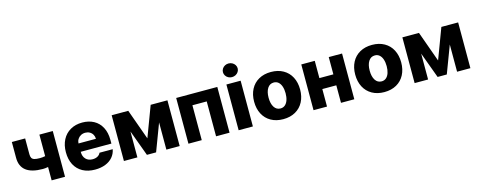

<svg xmlns="http://www.w3.org/2000/svg" viewBox="-33 -1446 5341 2150"><g transform="rotate(-15 2637.5 -371.0)"><path d="M527.3 0H372.1V-154.8Q337.4 -148.4 310.5 -148.4Q52.7 -148.4 52.7 -346.7V-530.3H207V-346.7Q207 -318.4 216.1 -303Q225.1 -287.6 247.1 -281Q269 -274.4 310.5 -274.4Q341.8 -274.4 372.1 -280.8V-530.3H527.3Z M607.4 -262.7Q607.4 -344.2 639.6 -406.5Q671.9 -468.8 731.2 -502.9Q790.5 -537.1 869.1 -537.1Q944.3 -537.1 1002.2 -505.9Q1060.1 -474.6 1092.5 -413.6Q1125 -352.5 1125 -266.6V-224.6H769.5V-221.7Q769.5 -170.4 798.8 -139.9Q828.1 -109.4 877.9 -109.4Q911.1 -109.4 935.3 -122.8Q959.5 -136.2 969.7 -160.2H1123Q1113.3 -108.4 1080.6 -70.1Q1047.9 -31.7 995.4 -11Q942.9 9.8 875 9.8Q792.5 9.8 732.2 -23.2Q671.9 -56.2 639.6 -117.4Q607.4 -178.7 607.4 -262.7ZM971.7 -321.3Q971.2 -349.1 958.5 -371.1Q945.8 -393.1 923.3 -405.5Q900.9 -418 873 -418Q844.2 -418 821 -405.3Q797.9 -392.6 784.2 -370.6Q770.5 -348.6 769.5 -321.3Z M1662.1 -530.3H1856.4V0H1702.1V-315.4L1583 0H1476.6L1366.2 -299.8V0H1210V-530.3H1402.3L1529.3 -176.8Z M1958 -530.3H2434.6V0H2278.3V-404.3H2112.3V0H1958Z M2540 -530.3H2705.1V0H2540ZM2538.1 -672.9Q2538.1 -694.3 2549.6 -712.6Q2561 -731 2580.6 -741.5Q2600.1 -752 2623 -752Q2646 -752 2665.8 -741.5Q2685.5 -731 2697.3 -712.6Q2709 -694.3 2709 -672.9Q2709 -651.4 2697.3 -633.1Q2685.5 -614.7 2665.8 -604.2Q2646 -593.8 2623 -593.8Q2600.1 -593.8 2580.6 -604.2Q2561 -614.7 2549.6 -633.1Q2538.1 -651.4 2538.1 -672.9Z M2790 -263.7Q2790 -345.2 2822.3 -407Q2854.5 -468.8 2914.8 -502.9Q2975.1 -537.1 3056.6 -537.1Q3138.2 -537.1 3198.5 -502.9Q3258.8 -468.8 3291 -407Q3323.2 -345.2 3323.2 -263.7Q3323.2 -182.1 3291 -120.4Q3258.8 -58.6 3198.5 -24.4Q3138.2 9.8 3056.6 9.8Q2975.1 9.8 2914.8 -24.4Q2854.5 -58.6 2822.3 -120.4Q2790 -182.1 2790 -263.7ZM3155.3 -264.6Q3155.3 -309.1 3143.8 -343.3Q3132.3 -377.4 3110.4 -396.2Q3088.4 -415 3057.6 -415Q3010.3 -415 2984.1 -374Q2958 -333 2958 -264.6Q2958 -196.3 2984.1 -155.3Q3010.3 -114.3 3057.6 -114.3Q3088.4 -114.3 3110.4 -133.1Q3132.3 -151.9 3143.8 -186Q3155.3 -220.2 3155.3 -264.6Z M3564.5 -330.1H3726.6V-530.3H3880.9V0H3726.6V-203.1H3564.5V0H3408.2V-530.3H3564.5Z M3961.9 -263.7Q3961.9 -345.2 3994.1 -407Q4026.4 -468.8 4086.7 -502.9Q4147 -537.1 4228.5 -537.1Q4310.1 -537.1 4370.4 -502.9Q4430.7 -468.8 4462.9 -407Q4495.1 -345.2 4495.1 -263.7Q4495.1 -182.1 4462.9 -120.4Q4430.7 -58.6 4370.4 -24.4Q4310.1 9.8 4228.5 9.8Q4147 9.8 4086.7 -24.4Q4026.4 -58.6 3994.1 -120.4Q3961.9 -182.1 3961.9 -263.7ZM4327.1 -264.6Q4327.1 -309.1 4315.7 -343.3Q4304.2 -377.4 4282.2 -396.2Q4260.3 -415 4229.5 -415Q4182.1 -415 4156 -374Q4129.9 -333 4129.9 -264.6Q4129.9 -196.3 4156 -155.3Q4182.1 -114.3 4229.5 -114.3Q4260.3 -114.3 4282.2 -133.1Q4304.2 -151.9 4315.7 -186Q4327.1 -220.2 4327.1 -264.6Z M5032.2 -530.3H5226.6V0H5072.3V-315.4L4953.1 0H4846.7L4736.3 -299.8V0H4580.1V-530.3H4772.5L4899.4 -176.8Z"/></g></svg>

Font: Pretendard JP ExtraBold
Style: Regular
Weight: 800
Designer: Base glyphs from Inter by Rasmus Andersson; Hangeul glyphs from Noto Sans CJK(Source Han Sans) by Jang Soo-young and Kan
Foundry: Kil Hyung-jin
Version: Version 1.309